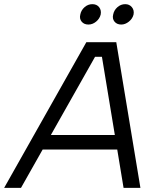

<svg xmlns="http://www.w3.org/2000/svg" viewBox="-61 -903 753 923"><path d="M429 -630H396L40 0H-41L354 -700H498L614 0H533ZM135 -254H542L529 -184H121ZM364 -785Q343 -785 331.5 -799Q320 -813 325 -833Q329 -854 345.5 -868.5Q362 -883 383 -883Q404 -883 415.5 -868.5Q427 -854 423 -833Q418 -813 401 -799Q384 -785 364 -785ZM522 -785Q501 -785 489.5 -799Q478 -813 483 -833Q487 -854 503.5 -868.5Q520 -883 541 -883Q561 -883 573 -868.5Q585 -854 581 -833Q576 -813 558.5 -799Q541 -785 522 -785Z"/></svg>

Font: Albert Sans
Style: Italic
Weight: 400
Italic angle: -11.25°
Designer: Andreas Rasmussen
Foundry: a.Foundry
Version: Version 1.025